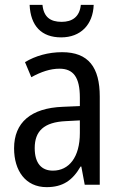

<svg xmlns="http://www.w3.org/2000/svg" viewBox="-20 -761 500 791"><path d="M366 -741H313C308 -691 277 -671 234 -671C187 -671 160 -691 155 -741H102C106 -654 151 -607 232 -607C312 -607 363 -659 366 -741ZM236 -546C179 -546 126 -531 83 -505L109 -443C149 -465 187 -478 225 -478C282 -478 309 -443 309 -359V-324L239 -321C107 -316 38 -256 38 -150C38 -58 85 10 172 10C239 10 279 -18 312 -75H315L329 0H391V-363C391 -483 345 -546 236 -546ZM252 -262 309 -265V-213C309 -113 264 -58 198 -58C152 -58 123 -87 123 -151C123 -220 160 -258 252 -262Z"/></svg>

Font: Noto Sans Khmer UI Condensed
Style: Regular
Weight: 400
Width: 3
Designer: Danh Hong and the Monotype Design Team
Foundry: Monotype Imaging Inc.
Version: Version 2.002